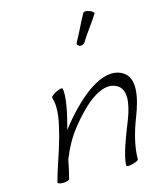

<svg xmlns="http://www.w3.org/2000/svg" viewBox="-141 -1074 978 1186"><g transform="rotate(-15 348.0 -480.5)"><path d="M465 -792C497 -845 539 -895 571 -948C575 -954 564 -965 546 -971C529 -978 511 -978 507 -972C475 -918 453 -862 421 -808C413 -797 418 -785 430 -780C442 -775 458 -781 465 -792ZM184 -515C208 -440 185 -352 163 -267C139 -178 104 -89 80 0C78 6 93 12 114 12C134 12 153 6 155 0C166 -40 174 -80 182 -120C208 -185 242 -250 289 -307C379 -419 498 -527 588 -480C652 -447 635 -354 604 -270C567 -176 516 -50 518 10C518 16 535 17 557 11C579 6 597 -3 597 -10C597 -92 621 -179 654 -264C698 -377 727 -504 641 -549C525 -608 369 -476 251 -333C241 -321 232 -309 223 -296C248 -390 274 -503 261 -552C260 -558 242 -554 220 -544C199 -533 183 -520 184 -515Z"/></g></svg>

Font: Nupuram Light Oblique
Style: Regular
Weight: 300
Designer: Santhosh Thottingal (santhosh.thottingal@gmail.com)
Foundry: SMC
Version: Version 1.000